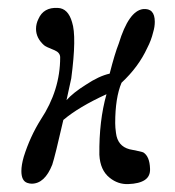

<svg xmlns="http://www.w3.org/2000/svg" viewBox="-20 -459 442 485"><path d="M367 -378Q362 -357 352 -338Q330 -290 287 -250Q271 -212 271 -148Q271 -137 273 -123Q277 -90 307 -82Q338 -76 342 -74Q358 -64 359 -33Q360 -14 346 -4.5Q332 5 304 6Q278 7 257 -10Q233 -29 231 -68Q230 -154 249 -221Q179 -189 140 -156Q119 -64 112 -43Q93 5 60 5Q55 5 49 3Q34 -2 34 -27Q34 -42 40 -63Q56 -114 83 -157Q132 -231 132 -314Q132 -326 118 -332Q95 -341 91 -345Q71 -363 71 -386Q71 -399 77 -411Q90 -441 126 -439Q152 -438 162 -403Q174 -367 160 -261L148 -206Q165 -225 197 -245Q230 -267 257 -273Q270 -324 280 -349Q305 -431 341 -436Q371 -439 371 -404Q371 -391 367 -378Z"/></svg>

Font: GFS Baskerville
Style: Regular
Weight: 400
Designer: George Matthiopoulos
Foundry: George Matthiopoulos
Version: Version 1.0